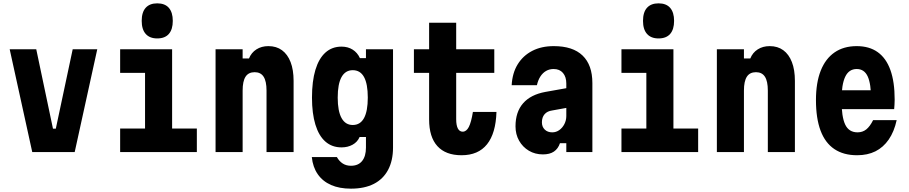

<svg xmlns="http://www.w3.org/2000/svg" viewBox="-20 -910 5440 1149"><path d="M38 -615H197L297 -140H314L415 -615H562L427 0H173Z M699 -615H1010V-141H1158V0H699V-141H848V-474H699ZM921 -680Q876 -680 852 -707Q828 -734 828 -785Q828 -837 852 -863.5Q876 -890 921 -890Q967 -890 990.5 -863Q1014 -836 1014 -785Q1014 -734 990.5 -707Q967 -680 921 -680Z M1270 0V-615H1432V-560H1470Q1484 -595 1514.5 -614.5Q1545 -634 1586 -634Q1634 -634 1667.5 -609.5Q1701 -585 1719 -538.5Q1737 -492 1737 -426V0H1575V-368Q1575 -424 1557.5 -451Q1540 -478 1504 -478Q1467 -478 1449.5 -451Q1432 -424 1432 -368V0Z M2332 -27Q2332 51 2302.5 106.5Q2273 162 2217 190.5Q2161 219 2080 219Q2011 219 1961 197Q1911 175 1881.5 132.5Q1852 90 1846 30H1996Q2010 55 2031 68.5Q2052 82 2080 82Q2124 82 2147 53.5Q2170 25 2170 -27V-90H2132Q2119 -60 2090 -44Q2061 -28 2024 -28Q1967 -28 1927.5 -62.5Q1888 -97 1867.5 -164Q1847 -231 1847 -326Q1847 -424 1867.5 -492Q1888 -560 1927.5 -595.5Q1967 -631 2024 -631Q2062 -631 2090.5 -613Q2119 -595 2134 -562H2170V-615H2332ZM2001 -326Q2001 -245 2024 -203.5Q2047 -162 2091 -162Q2136 -162 2158.5 -203.5Q2181 -245 2181 -326Q2181 -408 2158.5 -449Q2136 -490 2091 -490Q2047 -490 2024 -449Q2001 -408 2001 -326Z M2710 -774V-615H2938V-474H2710V-197Q2710 -160 2720 -141Q2730 -122 2749 -122Q2771 -122 2785.5 -150Q2800 -178 2810 -240H2951Q2947 -112 2894.5 -46.5Q2842 19 2742 19Q2647 19 2597.5 -35.5Q2548 -90 2548 -195V-474H2457V-615H2548V-774Z M3379 -384V-266L3285 -249Q3255 -245 3239 -226.5Q3223 -208 3223 -178Q3223 -151 3240 -134.5Q3257 -118 3285 -118Q3308 -118 3327 -131.5Q3346 -145 3357.5 -167.5Q3369 -190 3369 -216V-410Q3369 -450 3349 -473.5Q3329 -497 3293 -497Q3268 -497 3248 -485.5Q3228 -474 3214 -452.5Q3200 -431 3193 -400H3042Q3046 -473 3078 -525Q3110 -577 3165 -605.5Q3220 -634 3294 -634Q3408 -634 3466.5 -577.5Q3525 -521 3525 -413V0H3369V-53H3331Q3320 -20 3295 -3Q3270 14 3229 14Q3182 14 3145 -8Q3108 -30 3086.5 -68Q3065 -106 3065 -154Q3065 -240 3110.5 -292Q3156 -344 3244 -360Z M3699 -615H4010V-141H4158V0H3699V-141H3848V-474H3699ZM3921 -680Q3876 -680 3852 -707Q3828 -734 3828 -785Q3828 -837 3852 -863.5Q3876 -890 3921 -890Q3967 -890 3990.5 -863Q4014 -836 4014 -785Q4014 -734 3990.5 -707Q3967 -680 3921 -680Z M4270 0V-615H4432V-560H4470Q4484 -595 4514.5 -614.5Q4545 -634 4586 -634Q4634 -634 4667.5 -609.5Q4701 -585 4719 -538.5Q4737 -492 4737 -426V0H4575V-368Q4575 -424 4557.5 -451Q4540 -478 4504 -478Q4467 -478 4449.5 -451Q4432 -424 4432 -368V0Z M4982 -370H5252L5193 -314Q5193 -409 5172.5 -453Q5152 -497 5107 -497Q5060 -497 5038 -450.5Q5016 -404 5016 -311Q5016 -211 5038 -164.5Q5060 -118 5112 -118Q5142 -118 5164 -135.5Q5186 -153 5205 -191H5346Q5331 -122 5298.5 -75Q5266 -28 5219 -4.5Q5172 19 5109 19Q5028 19 4973 -18Q4918 -55 4890.5 -128.5Q4863 -202 4863 -311Q4863 -415 4891.5 -487Q4920 -559 4974.5 -596.5Q5029 -634 5107 -634Q5182 -634 5232.5 -598Q5283 -562 5308.5 -491Q5334 -420 5334 -314Q5334 -295 5333 -283Q5332 -271 5331 -257H4982Z"/></svg>

Font: Martian Mono Condensed
Style: Bold
Weight: 700
Width: 3
Designer: Roman Shamin
Foundry: Evil Martians
Version: Version 1.000